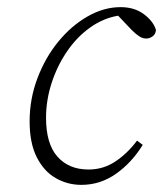

<svg xmlns="http://www.w3.org/2000/svg" viewBox="-20 -505 457 538"><path d="M208 13Q169 13 136 -6Q103 -25 83 -64.5Q63 -104 63 -165Q63 -228 85 -286Q107 -344 143.5 -388.5Q180 -433 225.5 -459Q271 -485 318 -485Q357 -485 383.5 -465Q410 -445 417 -421Q416 -409 407.5 -403Q399 -397 390 -397Q380 -397 370.5 -403Q361 -409 349 -421L311 -461Q269 -454 232 -427.5Q195 -401 167.5 -360.5Q140 -320 124.5 -272Q109 -224 109 -175Q109 -102 141 -66Q173 -30 228 -30Q270 -30 304 -53Q338 -76 364 -111L380 -99Q349 -49 305 -18Q261 13 208 13Z"/></svg>

Font: Source Serif Pro Light
Style: Italic
Weight: 300
Italic angle: -12°
Designer: Frank Grießhammer
Foundry: Adobe Systems Incorporated
Version: Version 3.001;hotconv 1.0.111;makeotfexe 2.5.65597